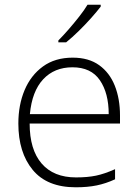

<svg xmlns="http://www.w3.org/2000/svg" viewBox="-20 -786 588 816"><path d="M289 -541Q357 -541 401.5 -509Q446 -477 468 -421.5Q490 -366 490 -295V-261H106Q106 -150 157 -91Q208 -32 303 -32Q352 -32 388 -39.5Q424 -47 469 -67V-24Q430 -6 391 2Q352 10 302 10Q180 10 119 -64Q58 -138 58 -261Q58 -340 84.5 -403Q111 -466 162.5 -503.5Q214 -541 289 -541ZM288 -500Q211 -500 163.5 -449Q116 -398 107 -301H442Q442 -390 404.5 -445Q367 -500 288 -500ZM408 -758Q392 -737 367.5 -709.5Q343 -682 315 -654.5Q287 -627 261 -606H228V-614Q248 -634 271.5 -661Q295 -688 317 -716Q339 -744 352 -766H408Z"/></svg>

Font: Noto Kufi Arabic ExtraLight
Style: Regular
Weight: 200
Designer: Monotype Design Team, David Williams, Khaled Hosny
Foundry: Google LLC
Version: Version 2.109; ttfautohint (v1.8.4.7-5d5b)